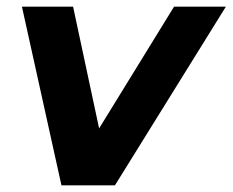

<svg xmlns="http://www.w3.org/2000/svg" viewBox="-20 -558 700 578"><path d="M165 0 46 -538H200L299 -75H219L504 -538H660L326 0Z"/></svg>

Font: Montserrat Thin
Style: Bold Italic
Weight: 700
Italic angle: -11.3°
Version: Version 9.000